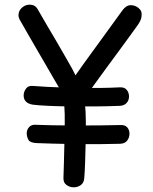

<svg xmlns="http://www.w3.org/2000/svg" viewBox="-20 -789 655 820"><path d="M67 -700Q63 -706 61 -712.5Q59 -719 59 -724Q59 -743 73.5 -756Q88 -769 106 -769Q119 -769 127.5 -764Q136 -759 143 -746Q161 -714 180 -682Q199 -650 217.5 -618.5Q236 -587 254 -555.5Q272 -524 289 -494Q309 -457 323 -420.5Q337 -384 343 -341Q346 -318 346.5 -276Q347 -234 346 -186Q345 -138 343.5 -95.5Q342 -53 340 -30Q339 -9 325.5 1Q312 11 295 11Q278 11 264 1Q250 -9 251 -30Q252 -55 253 -94.5Q254 -134 255 -178Q256 -222 256.5 -263Q257 -304 255 -331Q254 -352 247.5 -374Q241 -396 233 -414Q233 -413 221 -433.5Q209 -454 190 -487Q171 -520 148.5 -558.5Q126 -597 104.5 -634.5Q83 -672 67 -700ZM342 -371Q336 -361 325.5 -356.5Q315 -352 305 -352Q293 -352 282.5 -357.5Q272 -363 266 -372.5Q260 -382 260 -393Q260 -403 264 -411.5Q268 -420 274.5 -428Q281 -436 286 -444Q308 -476 336 -515Q364 -554 394.5 -595.5Q425 -637 453 -676Q481 -715 503 -745Q511 -756 520 -761.5Q529 -767 539 -767Q550 -767 560.5 -762Q571 -757 578 -748.5Q585 -740 585 -728Q585 -714 581 -704.5Q577 -695 569 -683Q556 -665 534 -634.5Q512 -604 485 -567.5Q458 -531 430.5 -493.5Q403 -456 380 -424Q357 -392 342 -371ZM120 -342Q101 -345 91 -355Q81 -365 81 -381Q81 -397 91 -410.5Q101 -424 120 -422Q148 -420 182 -418Q216 -416 254 -415Q292 -414 332 -413.5Q372 -413 412.5 -413.5Q453 -414 492 -416Q512 -417 521.5 -405Q531 -393 531 -377Q531 -361 521 -349.5Q511 -338 492 -337Q442 -335 387 -334.5Q332 -334 280 -334.5Q228 -335 186 -337Q144 -339 120 -342ZM494 -255Q514 -256 523.5 -245Q533 -234 533 -218Q533 -202 523.5 -189Q514 -176 494 -175Q463 -174 413 -173.5Q363 -173 309 -173.5Q255 -174 208 -175.5Q161 -177 134 -178Q108 -180 101.5 -191.5Q95 -203 94 -219Q94 -235 104.5 -246.5Q115 -258 135 -256Q159 -255 204 -254Q249 -253 302.5 -253Q356 -253 407 -253.5Q458 -254 494 -255Z"/></svg>

Font: Playpen Sans
Style: Regular
Weight: 400
Designer: Laura Meseguer, Veronika Burian, José Scaglione, Kostas Bartsokas, Vera Evstafieva, Tom Grace, Yorlmar Campos
Foundry: TypeTogether
Version: Version 2.000